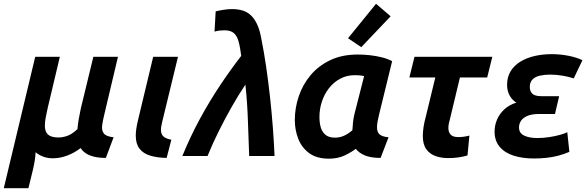

<svg xmlns="http://www.w3.org/2000/svg" viewBox="-40 -824 3099 1014"><path d="M-20 170 146 -524H276L212 -254Q206 -228 201.5 -204Q197 -180 197 -160.5Q197 -141 203.5 -127Q210 -113 226 -105.5Q242 -98 271 -98Q291 -98 315.5 -106.5Q340 -115 369 -142Q371 -168 376 -196Q381 -224 387 -252L453 -524H583L511 -220Q503 -188 499.5 -161.5Q496 -135 508.5 -119Q521 -103 560 -99L519 10Q483 10 456.5 3.5Q430 -3 412.5 -15Q395 -27 386 -42Q352 -16 314 -2Q276 12 239 12Q212 12 189 3.5Q166 -5 148 -20Q147 1 144 21Q141 41 134 72L110 170Z M840 10Q790 9 753.5 -2Q717 -13 697 -38.5Q677 -64 677 -108Q677 -125 680 -145Q683 -165 688 -186L769 -524H900L817 -182Q814 -169 812 -158.5Q810 -148 810 -137Q810 -117 822 -104.5Q834 -92 865 -86Z M923 0Q966 -105 1017 -198.5Q1068 -292 1123.5 -375Q1179 -458 1234 -529Q1228 -577 1219.5 -606.5Q1211 -636 1194 -650Q1177 -664 1145 -664Q1132 -664 1119 -662.5Q1106 -661 1093 -657L1099 -764Q1120 -769 1142 -772.5Q1164 -776 1185 -776Q1215 -776 1239.5 -769Q1264 -762 1283.5 -744.5Q1303 -727 1317.5 -696.5Q1332 -666 1340 -620Q1354 -551 1365.5 -472.5Q1377 -394 1386 -312Q1395 -230 1401 -150.5Q1407 -71 1410 0H1276Q1275 -38 1273 -83.5Q1271 -129 1269.5 -179.5Q1268 -230 1264.5 -280.5Q1261 -331 1256 -377Q1219 -322 1183 -258.5Q1147 -195 1114.5 -129.5Q1082 -64 1056 0Z M1697 14Q1632 14 1592.5 -15.5Q1553 -45 1535 -91.5Q1517 -138 1517 -190Q1517 -253 1537.5 -314.5Q1558 -376 1599.5 -426Q1641 -476 1703.5 -506Q1766 -536 1849 -536Q1881 -536 1913 -532.5Q1945 -529 1975.5 -521.5Q2006 -514 2031 -501L1962 -219Q1957 -199 1954 -182Q1951 -165 1951 -151Q1951 -126 1965 -114Q1979 -102 2012 -99L1970 10Q1919 10 1887.5 -3Q1856 -16 1839 -38Q1816 -20 1780 -3Q1744 14 1697 14ZM1729 -97Q1754 -97 1776.5 -107Q1799 -117 1821 -136Q1822 -156 1824.5 -179.5Q1827 -203 1833 -226L1883 -422Q1872 -425 1858.5 -426Q1845 -427 1834 -427Q1791 -427 1756 -408Q1721 -389 1696.5 -357Q1672 -325 1659.5 -286Q1647 -247 1647 -206Q1647 -176 1654 -151.5Q1661 -127 1679 -112Q1697 -97 1729 -97ZM1868 -575 1798 -622 1946 -804 2023 -738Z M2328 11Q2290 11 2259.5 0Q2229 -11 2211 -36.5Q2193 -62 2193 -106Q2193 -128 2197 -154Q2201 -180 2209 -209L2259 -415H2122L2149 -524H2560L2533 -415H2389L2336 -194Q2333 -184 2330.5 -172Q2328 -160 2328 -148Q2328 -126 2340 -113Q2352 -100 2381 -100Q2395 -100 2409.5 -102Q2424 -104 2439 -108L2429 -3Q2405 4 2379.5 7.5Q2354 11 2328 11Z M2779 13Q2721 13 2674 -1.5Q2627 -16 2599.5 -48Q2572 -80 2572 -129Q2572 -162 2585 -192.5Q2598 -223 2624 -247Q2650 -271 2687 -282Q2664 -296 2651 -320.5Q2638 -345 2638 -376Q2638 -417 2656.5 -447.5Q2675 -478 2707.5 -498Q2740 -518 2782.5 -528Q2825 -538 2873 -538Q2919 -538 2962 -529.5Q3005 -521 3036 -506L2990 -410Q2967 -418 2933 -424Q2899 -430 2865 -430Q2836 -430 2811.5 -424.5Q2787 -419 2772.5 -404.5Q2758 -390 2758 -365Q2758 -342 2771.5 -329Q2785 -316 2820 -316H2913L2891 -222H2807Q2769 -222 2745.5 -212Q2722 -202 2711.5 -186Q2701 -170 2701 -151Q2701 -121 2728 -108Q2755 -95 2798 -95Q2829 -95 2861.5 -100Q2894 -105 2920 -112.5Q2946 -120 2956 -126L2967 -22Q2942 -11 2911 -2.5Q2880 6 2846.5 9.5Q2813 13 2779 13Z"/></svg>

Font: Ubuntu Sans
Style: Bold Italic
Weight: 700
Italic angle: -13.5°
Designer: Dalton Maag Ltd
Foundry: Dalton Maag Ltd
Version: Version 1.006